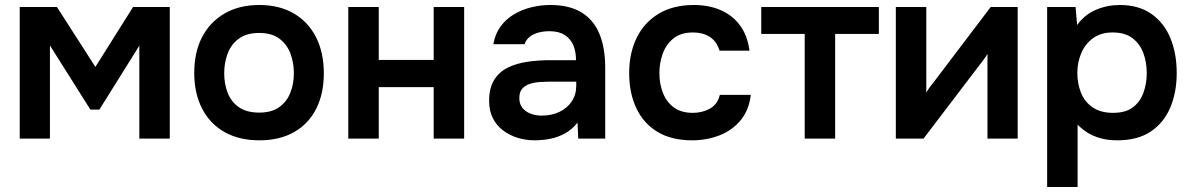

<svg xmlns="http://www.w3.org/2000/svg" viewBox="-20 -555 4768 769"><path d="M59 0V-527H208L362 -287L513 -527H660V0H538V-372L378 -116H342L180 -373V0Z M1019 7Q938 7 879.5 -26Q821 -59 789.5 -120Q758 -181 758 -263Q758 -346 789.5 -406.5Q821 -467 879.5 -501Q938 -535 1019 -535Q1099 -535 1157 -501Q1215 -467 1246 -405.5Q1277 -344 1277 -261Q1277 -180 1246.5 -119.5Q1216 -59 1158 -26Q1100 7 1019 7ZM1018 -104Q1068 -104 1098.5 -126Q1129 -148 1143 -184Q1157 -220 1157 -262Q1157 -304 1143 -341Q1129 -378 1098.5 -400.5Q1068 -423 1018 -423Q968 -423 937 -400.5Q906 -378 892 -341Q878 -304 878 -262Q878 -219 892 -183Q906 -147 937 -125.5Q968 -104 1018 -104Z M1375 0V-527H1497V-315H1717V-527H1839V0H1717V-206H1497V0Z M2121 7Q2086 7 2053.5 -3Q2021 -13 1995 -32.5Q1969 -52 1954 -81.5Q1939 -111 1939 -151Q1939 -202 1959 -234.5Q1979 -267 2013.5 -284Q2048 -301 2092 -307.5Q2136 -314 2184 -314H2287Q2287 -349 2276 -374.5Q2265 -400 2241.5 -415Q2218 -430 2181 -430Q2157 -430 2136.5 -424.5Q2116 -419 2101.5 -407.5Q2087 -396 2081 -378H1956Q1963 -419 1984.5 -448.5Q2006 -478 2037.5 -497Q2069 -516 2107 -525.5Q2145 -535 2184 -535Q2261 -535 2309.5 -505Q2358 -475 2381 -419Q2404 -363 2404 -284V0H2296L2293 -64Q2271 -36 2242.5 -20.5Q2214 -5 2183 1Q2152 7 2121 7ZM2149 -92Q2190 -92 2221 -107Q2252 -122 2270 -149Q2288 -176 2288 -212V-228H2193Q2167 -228 2143 -226.5Q2119 -225 2100.5 -218.5Q2082 -212 2071 -199Q2060 -186 2060 -162Q2060 -139 2072 -123.5Q2084 -108 2104.5 -100Q2125 -92 2149 -92Z M2752 7Q2670 7 2614 -26.5Q2558 -60 2529 -121Q2500 -182 2500 -262Q2500 -342 2530 -403.5Q2560 -465 2618 -500Q2676 -535 2759 -535Q2820 -535 2867.5 -514Q2915 -493 2944.5 -452.5Q2974 -412 2982 -352H2862Q2850 -390 2822.5 -407.5Q2795 -425 2756 -425Q2706 -425 2676.5 -400.5Q2647 -376 2634 -339Q2621 -302 2621 -262Q2621 -220 2635 -183.5Q2649 -147 2678.5 -125Q2708 -103 2755 -103Q2793 -103 2823.5 -120Q2854 -137 2863 -175H2987Q2980 -114 2946.5 -73.5Q2913 -33 2862 -13Q2811 7 2752 7Z M3203 0V-419H3029V-527H3500V-419H3325V0Z M3568 0V-527H3690V-184Q3696 -195 3705.5 -208Q3715 -221 3722 -229L3948 -527H4056V0H3935V-339Q3927 -326 3918.5 -314.5Q3910 -303 3902 -293L3679 0Z M4174 194V-527H4288L4294 -455Q4325 -497 4370 -516Q4415 -535 4465 -535Q4541 -535 4592 -499Q4643 -463 4668 -401.5Q4693 -340 4693 -263Q4693 -186 4667.5 -125Q4642 -64 4589.5 -28.5Q4537 7 4455 7Q4417 7 4387 -1.5Q4357 -10 4334.5 -24.5Q4312 -39 4296 -56V194ZM4438 -103Q4489 -103 4518 -125.5Q4547 -148 4560 -184.5Q4573 -221 4573 -262Q4573 -305 4559.5 -342Q4546 -379 4516 -402Q4486 -425 4436 -425Q4390 -425 4358.5 -402.5Q4327 -380 4311 -343Q4295 -306 4295 -263Q4295 -219 4310 -182.5Q4325 -146 4357 -124.5Q4389 -103 4438 -103Z"/></svg>

Font: Onest SemiBold
Style: Regular
Weight: 600
Designer: Dmitri Voloshin, Andrey Kudryavtsev
Foundry: Dmitri Voloshin, Andrey Kudryavtsev
Version: Version 1.000;gftools[0.9.33]